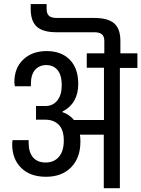

<svg xmlns="http://www.w3.org/2000/svg" viewBox="-20 -950 714 970"><path d="M674.2 -606.9H585.6V0.9H504.3V-269.8H383.6Q386.2 -258 386.2 -234.1Q386.2 -152.5 339.3 -104.7Q292.4 -56.9 212.4 -56.9Q132.5 -56.9 87.1 -101.7Q41.7 -146.4 41.7 -220.7Q41.7 -233.3 43.4 -242H124.7V-229.4Q124.7 -180.7 146.8 -154.9Q169 -129 210.9 -129Q252.8 -129 277.6 -157.7Q302.3 -186.4 302.3 -240Q302.3 -293.7 276.9 -319.5Q251.5 -345.4 208.1 -345.4H162V-414.4H209.8Q246.7 -414.4 269.3 -442Q291.9 -469.6 291.9 -520Q291.9 -570.4 270.9 -595.8Q249.8 -621.2 214.2 -621.2Q178.5 -621.2 157.3 -597.1Q136 -573 136 -524.8V-514.3H55.2Q52.6 -527.4 52.6 -535.6Q52.6 -606.4 97.5 -649.2Q142.5 -692 215.9 -692Q289.3 -692 332.3 -648.6Q375.3 -605.1 375.3 -526.5Q375.3 -427.5 295.4 -386.2V-383.6Q328.4 -373.2 354 -343.6H505.2V-607.7H418.3V-680.7H507V-743.7Q507 -766.3 494.8 -776.7Q482.6 -787.1 455.7 -787.1H265.9Q196.8 -787.1 165.9 -815.2Q135.1 -843.2 135.1 -904.9V-929.6H215.5V-904.9Q215.5 -881.4 227.4 -870.3Q239.4 -859.3 265.9 -859.3H455.7Q525.6 -859.3 556.9 -831.9Q588.2 -804.5 588.2 -743.7V-680.7H674.2Z"/></svg>

Font: Puralecka Narrow
Style: Regular
Weight: 400
Designer: Hector Gatti, Marcela Romero, Pablo Cosgaya and Nicolas Silva
Version: Version 1.004;PS 001.004;hotconv 1.0.70;makeotf.lib2.5.58329